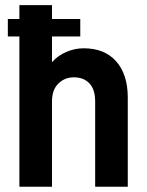

<svg xmlns="http://www.w3.org/2000/svg" viewBox="-20 -710 560 730"><path d="M9.8 -637.7H53.7V-690.4H177.7V-637.7H285.2V-571.3H177.7V-473.6Q200.2 -499 232.4 -512.7Q264.6 -526.4 297.9 -526.4Q377.9 -526.4 421.9 -476.6Q465.8 -426.8 465.8 -338.9V0H341.8V-324.2Q341.8 -370.1 320.3 -392.6Q298.8 -416 260.7 -416Q225.6 -416 201.2 -391.6Q177.7 -368.2 177.7 -324.2V0H53.7V-571.3H9.8Z"/></svg>

Font: DINish
Style: Bold
Weight: 700
Designer: Bert Driehuis
Foundry: Playbeing
Version: Version 3.008; git-95204e4c-release